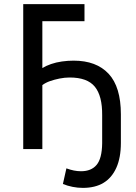

<svg xmlns="http://www.w3.org/2000/svg" viewBox="-20 -725 663 934"><path d="M383 189Q358 189 333 184Q308 179 286 170L303 94Q322 101 339.5 104.5Q357 108 374 108Q424 108 450 77Q476 46 477 -28V-164Q478 -258 441.5 -303Q405 -348 319 -348Q295 -348 270 -343Q245 -338 223.5 -330.5Q202 -323 186 -311V0H93V-705H391V-622H186V-394Q204 -405 228.5 -413.5Q253 -422 281.5 -426Q310 -430 338 -430Q449 -430 508.5 -366Q568 -302 568 -169V-30Q568 42 546 91Q524 140 483.5 164.5Q443 189 383 189Z"/></svg>

Font: Nunito Sans 7pt Condensed Medium
Style: Regular
Weight: 500
Width: 3
Designer: Vernon Adams
Foundry: Vernon Adams
Version: Version 3.101;gftools[0.9.27]